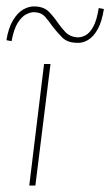

<svg xmlns="http://www.w3.org/2000/svg" viewBox="-20 -577 343 597"><path d="M117 -378H137L90 0H71ZM216 -444Q189 -445 173.5 -460.5Q158 -476 144 -494Q133 -510 121 -524Q109 -538 88 -539Q77 -540 62.5 -533Q48 -526 35.5 -506.5Q23 -487 16 -449L0 -452Q6 -490 20.5 -514Q35 -538 53 -548Q71 -558 89 -557Q117 -556 132.5 -540Q148 -524 160 -506Q171 -490 184 -476.5Q197 -463 219 -461Q232 -460 245.5 -467Q259 -474 270 -494Q281 -514 287 -552L303 -549Q297 -510 284 -486.5Q271 -463 253.5 -452.5Q236 -442 216 -444Z"/></svg>

Font: Josefin Sans Thin Thin
Style: Italic
Weight: 250
Italic angle: -7°
Version: Version 2.000